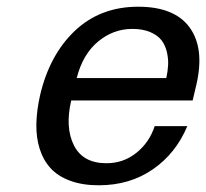

<svg xmlns="http://www.w3.org/2000/svg" viewBox="-20 -532 608 566"><path d="M189.9 -235.8Q171.4 -155.8 198 -103.3Q224.6 -50.8 293.9 -50.8Q343.8 -50.8 382.1 -81.5Q420.4 -112.3 436 -160.2H532.2Q498.5 -79.6 430.4 -32.7Q362.3 14.2 271 14.2Q222.7 14.2 186.5 0.7Q150.4 -12.7 128.9 -36.4Q107.4 -60.1 96.9 -93.5Q86.4 -127 87.2 -166.3Q87.9 -205.6 98.1 -251Q126 -370.6 200.9 -441.4Q275.9 -512.2 387.2 -512.2Q494.6 -512.2 539.1 -450.9Q583.5 -389.6 559.1 -283.2L547.9 -235.8ZM470.2 -301.8Q474.6 -321.3 475.6 -340.1Q476.6 -358.9 471.9 -378.7Q467.3 -398.4 456.3 -413.1Q445.3 -427.7 423.1 -437.3Q400.9 -446.8 370.1 -446.8Q314 -446.8 269 -409.4Q224.1 -372.1 206.1 -301.8Z"/></svg>

Font: Perun
Style: Italic
Weight: 400
Italic angle: -12°
Foundry: Stefan Peev, Context Ltd
Version: Version 001.000